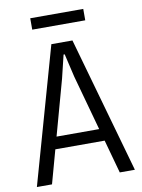

<svg xmlns="http://www.w3.org/2000/svg" viewBox="-96 -948 751 1013"><g transform="rotate(-10 280.0 -441.5)"><path d="M18 0 224 -729H337L543 0H462L313 -540L284 -664H278L248 -540L99 0ZM139 -179 150 -244H410L422 -179ZM138 -822V-883H422V-822Z"/></g></svg>

Font: Mona Sans SemiCondensed
Style: Regular
Weight: 400
Width: 4
Designer: Deni Anggara
Foundry: GitHub
Version: Version 2.000